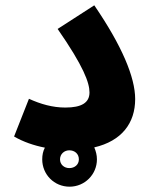

<svg xmlns="http://www.w3.org/2000/svg" viewBox="-20 -559 575 723"><path d="M345 41C345 25 341 10 335 -4C438 -28 489 -95 489 -186C489 -268 439 -387 335 -539L197 -450C295 -309 317 -247 317 -211C317 -172 287 -154 226 -154C178 -154 133 -167 89 -187L33 -45C67 -25 108 -11 149 -3C142 10 139 25 139 41C139 98 184 144 242 144C299 144 345 98 345 41ZM241 74C222 74 206 61 206 41C206 21 222 7 241 7C261 7 277 20 277 41C277 61 261 74 241 74Z"/></svg>

Font: Noto Sans Arabic UI Extra
Style: Regular
Weight: 800
Designer: Nadine Chahine - Monotype Design Team
Foundry: Monotype Imaging Inc.
Version: Version 1.900